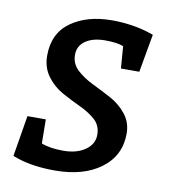

<svg xmlns="http://www.w3.org/2000/svg" viewBox="-67 -599 600 669"><g transform="rotate(10 232.5 -265.0)"><path d="M109 -160 110 -75Q140 -63 187.5 -63Q235 -63 265 -84Q295 -105 295 -138Q295 -171 272.5 -191Q250 -211 217.5 -226Q185 -241 152.5 -259Q120 -277 97.5 -307.5Q75 -338 75 -380Q75 -459 132 -499.5Q189 -540 277 -540Q344 -540 404 -522L425 -515L401 -380H336L330 -458Q308 -467 265 -467Q222 -467 196 -449Q170 -431 170 -399.5Q170 -368 193 -346.5Q216 -325 249 -309Q282 -293 315.5 -275Q349 -257 372 -228Q395 -199 395 -160Q395 -82 333.5 -36Q272 10 170 10Q95 10 40 -8L20 -15L44 -160Z"/></g></svg>

Font: Bitter
Style: Italic
Weight: 400
Italic angle: -9°
Designer: Sol Matas
Foundry: Sol Matas
Version: Version 1.001